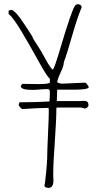

<svg xmlns="http://www.w3.org/2000/svg" viewBox="-20 -904 489 916"><path d="M211.9 -7.8Q234.9 -7.8 234.9 -43.9Q234.9 -50.8 234.4 -56.6Q233.9 -62.5 233.9 -69.8Q233.9 -127 241.7 -230Q249 -336.4 249 -389.2L252.9 -391.1H363.8Q368.2 -391.1 374.5 -389.2L381.8 -387.2L379.9 -386.2H383.8Q389.6 -386.2 395.8 -390.9Q401.9 -395.5 401.9 -400.9Q401.9 -413.6 396.7 -418.2Q391.6 -422.9 380.9 -422.9Q376 -422.9 371.6 -422.4Q367.2 -421.9 361.8 -421.9H251L252 -449.2L252.9 -476.1H333Q402.8 -476.1 403.8 -488.8Q391.6 -509.8 385.7 -509.8Q372.1 -509.8 332 -507.3Q292 -504.9 277.8 -504.9Q265.1 -504.9 252.9 -511.2Q253.9 -526.4 269 -557.6Q284.7 -589.8 284.7 -607.9Q298.8 -644.5 324.2 -733.9Q349.6 -822.3 369.6 -869.1Q369.6 -875.5 364.7 -879.6Q359.9 -883.8 353 -883.8Q343.3 -883.8 338.1 -877.2Q333 -870.6 324.2 -848.1Q315.4 -825.7 291.5 -751.5Q290 -746.6 288.8 -742.7Q287.6 -738.8 286.6 -735.4Q262.7 -658.2 257.8 -640.1Q243.7 -592.8 232.9 -571.8Q229.5 -572.3 223.6 -579.6Q218.8 -585.4 209.5 -600.1Q195.8 -623 183.6 -646Q182.1 -648.9 180.7 -651.6Q179.2 -654.3 178.2 -656.2Q172.4 -666.5 162.6 -681.2Q134.3 -722.7 133.8 -731Q132.8 -732.9 129.6 -737.5Q126.5 -742.2 120.1 -752Q108.9 -769.5 98.1 -785.6Q67.9 -831.1 51.3 -846.7Q40.5 -856.9 33.7 -856.9L21 -853V-837.9Q42.5 -820.3 79.6 -759Q116.7 -697.8 168.9 -603Q206.5 -535.2 217.8 -528.8V-509.8Q211.9 -502.9 164.1 -502.9Q141.6 -502.9 124.5 -503.4Q107.4 -503.9 85.9 -503.9L79.1 -493.2Q79.1 -475.1 134.8 -475.1Q149.4 -475.1 170.9 -477.1Q192.4 -479 207 -479Q217.8 -479 217.8 -465.8Q217.8 -433.6 215.8 -419.9Q147.9 -416 72.8 -416L68.8 -402.8Q77.1 -388.7 85.9 -383.8Q166.5 -389.2 210.9 -389.2Q212.9 -383.8 212.9 -377.9Q212.9 -344.7 209 -264.2Q205.1 -183.1 205.1 -149.9Q205.1 -133.8 200 -79.6Q194.8 -25.4 191.9 -20Q191.9 -7.8 211.9 -7.8Z"/></svg>

Font: Amatica SC
Style: Regular
Weight: 400
Designer: Vernon Adams, Ben Nathan
Foundry: newtypography
Version: Version 2.001